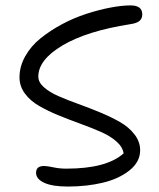

<svg xmlns="http://www.w3.org/2000/svg" viewBox="-20 -745 586 707"><path d="M230 -58.1Q172.4 -58.1 142.6 -72Q112.8 -85.9 112.8 -108.9Q112.8 -133.8 142.1 -133.8Q153.8 -133.8 176.3 -128.9Q198.7 -124 224.1 -124Q372.6 -124 435.1 -180.2Q431.6 -204.1 408.4 -224.4Q385.3 -244.6 351.1 -259.5Q316.9 -274.4 276.6 -289.1Q236.3 -303.7 196.8 -319.8Q157.2 -335.9 124.8 -354.5Q92.3 -373 72 -400.1Q51.8 -427.2 51.8 -460Q51.8 -500.5 73 -538.1Q94.2 -575.7 129.4 -604Q164.6 -632.3 208.3 -655.8Q252 -679.2 298.1 -694.1Q344.2 -709 386.2 -717Q428.2 -725.1 460.9 -725.1Q503.9 -725.1 503.9 -691.9Q503.9 -676.8 493.7 -668Q483.4 -659.2 459 -655.8Q299.8 -630.9 210.4 -577.9Q121.1 -524.9 121.1 -462.9Q121.1 -441.9 141.8 -423.6Q162.6 -405.3 195.6 -390.9Q228.5 -376.5 268.6 -362.1Q308.6 -347.7 348.6 -331.1Q388.7 -314.5 421.6 -295.7Q454.6 -276.9 475.3 -250Q496.1 -223.1 496.1 -191.9Q496.1 -148.9 457 -117.7Q418 -86.4 358.9 -72.3Q299.8 -58.1 230 -58.1Z"/></svg>

Font: Shantell Sans Irregular Bouncy
Style: Regular
Weight: 300
Designer: Stephen Nixon, Anya Danilova, Shantell Martin
Foundry: Arrow Type
Version: Version 1.006;[9816181b4]